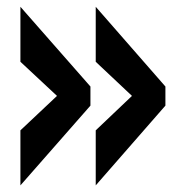

<svg xmlns="http://www.w3.org/2000/svg" viewBox="-20 -585 538 569"><path d="M263.7 -35.6V-198.7L371.1 -300.8L263.7 -401.9V-564.9L470.2 -328.6V-272ZM40.5 -35.6V-198.7L148.9 -300.8L40.5 -401.9V-564.9L248 -328.6V-272Z"/></svg>

Font: Oswald
Style: Heavy
Weight: 800
Designer: Vernon Adams
Foundry: Vernon Adams
Version: 3.0; ttfautohint (v0.95) -l 8 -r 50 -G 200 -x 0 -w "G" -W -c